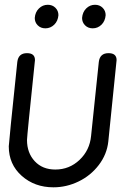

<svg xmlns="http://www.w3.org/2000/svg" viewBox="-20 -780 575 812"><path d="M53.2 -518.1Q17.1 -173.8 17.1 -161.1Q17.1 -85 71.8 -36.4Q126.5 12.2 206.1 12.2Q261.2 12.2 312.3 -12.5Q363.3 -37.1 397.7 -82Q432.1 -127 438 -181.2L473.1 -525.9Q473.1 -555.2 439 -555.2Q402.3 -555.2 397.9 -518.1L365.2 -205.1Q359.4 -144.5 316.4 -103.8Q273.4 -63 213.9 -63Q159.7 -63 127 -98.1Q94.2 -133.3 94.2 -188Q94.2 -203.6 127.9 -525.9Q127.9 -555.2 94.2 -555.2Q57.6 -555.2 53.2 -518.1ZM127 -704.1Q128.9 -729 144.8 -744.4Q160.6 -759.8 182.1 -759.8Q201.7 -759.8 214.4 -747.1Q227.1 -734.4 227.1 -715.8Q225.1 -690.9 209.2 -675.5Q193.4 -660.2 171.9 -660.2Q152.3 -660.2 139.6 -672.9Q127 -685.5 127 -704.1ZM327.1 -704.1Q329.1 -729 344.7 -744.4Q360.4 -759.8 381.8 -759.8Q401.4 -759.8 414.1 -747.1Q426.8 -734.4 426.8 -715.8Q424.8 -690.9 409.2 -675.5Q393.6 -660.2 372.1 -660.2Q352.5 -660.2 339.8 -672.9Q327.1 -685.5 327.1 -704.1Z"/></svg>

Font: BPreplay
Style: Italic
Weight: 400
Italic angle: -6°
Designer: Magenta/George Triantafyllakos
Foundry: Magenta/George Triantafyllakos
Version: Version 1.00